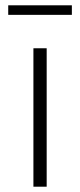

<svg xmlns="http://www.w3.org/2000/svg" viewBox="-20 -704 301 724"><path d="M106 0H156V-522H106ZM11 -648H251V-684H11Z"/></svg>

Font: Montserrat Light
Style: Regular
Weight: 300
Designer: Julieta Ulanovsky
Foundry: Julieta Ulanovsky
Version: Version 7.200